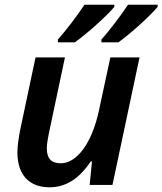

<svg xmlns="http://www.w3.org/2000/svg" viewBox="-20 -786 690 816"><path d="M411 -618V-606H483C534 -642 622 -722 650 -757V-766H524C494 -720 445 -656 411 -618ZM226 -618V-606H298C349 -642 438 -722 466 -757V-766H339C309 -720 260 -656 226 -618ZM191 10C272 10 326 -41 366 -100H371L361 0H458L573 -542H449L400 -314C370 -176 306 -92 238 -92C198 -92 179 -113 179 -155C179 -171 182 -192 187 -216L256 -542H131L66 -235C59 -200 54 -164 54 -138C54 -45 102 10 191 10Z"/></svg>

Font: Noto Sans SemiBold
Style: Italic
Weight: 600
Italic angle: -12°
Designer: Monotype Design Team
Foundry: Monotype Imaging Inc.
Version: Version 2.013